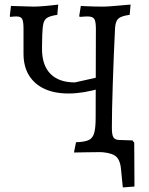

<svg xmlns="http://www.w3.org/2000/svg" viewBox="-20 -666 652 841"><path d="M552 3Q527 2 490 1Q453 0 429 0Q421 0 403.5 0.5Q386 1 361 1Q336 1 304 2L313 -43Q349 -44 367.5 -52Q386 -60 392.5 -83Q399 -106 399 -150L400 -540Q400 -572 393 -583Q386 -594 363 -594Q359 -594 351 -593.5Q343 -593 329 -592L327 -596L334 -640Q334 -640 352 -639Q370 -638 393 -637.5Q416 -637 432 -637Q447 -637 476.5 -639.5Q506 -642 552 -646L548 -601Q511 -596 498.5 -584.5Q486 -573 484 -544Q481 -486 478.5 -423Q476 -360 474 -300Q472 -240 471 -189.5Q470 -139 470 -106Q470 -70 479 -57Q488 -44 514 -44Q525 -44 538 -45Q551 -46 559 -47L561 -43ZM420 -279Q345 -257 283 -256.5Q221 -256 176.5 -276Q132 -296 107.5 -335Q83 -374 83 -431V-540Q83 -572 77 -583Q71 -594 52 -594Q48 -594 40.5 -593.5Q33 -593 24 -592L23 -596L28 -640L128 -637Q144 -637 174.5 -639.5Q205 -642 235 -646L231 -601Q203 -597 189 -589.5Q175 -582 170.5 -564.5Q166 -547 165 -511L164 -456Q163 -382 200 -343.5Q237 -305 308 -305L420 -330ZM470 -106Q470 -76 476.5 -65Q483 -54 500 -53L560 -51L568 -41L569 151L518 155L510 75Q506 28 480.5 14Q455 0 408 0Z"/></svg>

Font: Alegreya
Style: Regular
Weight: 400
Designer: Juan Pablo del Peral
Foundry: Huerta Tipografica
Version: Version 2.009